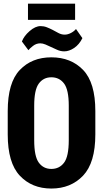

<svg xmlns="http://www.w3.org/2000/svg" viewBox="-20 -1038 572 1066"><path d="M22.9 -291.5Q22.9 -133.8 90.1 -62.5Q157.2 8.8 265.1 8.8Q373 8.8 441.2 -62.7Q509.3 -134.3 509.3 -291.5V-421.4Q509.3 -579.1 441.7 -649.4Q374 -719.7 265.1 -719.7Q156.7 -719.7 89.8 -649.4Q22.9 -579.1 22.9 -421.4ZM169.9 -451.7Q169.9 -539.6 195.6 -574.2Q221.2 -608.9 265.1 -608.9Q309.6 -608.9 335.7 -574.2Q361.8 -539.6 361.8 -451.7V-259.3Q361.8 -169.4 335.7 -134.8Q309.6 -100.1 265.1 -100.1Q221.2 -100.1 195.6 -134.8Q169.9 -169.4 169.9 -259.3ZM137.7 -759.3Q145 -769 163.3 -783.2Q181.6 -797.4 203.6 -797.4Q216.8 -797.4 232.4 -791Q248 -784.7 262.7 -777.3Q275.9 -771.5 295.7 -762.2Q315.4 -752.9 336.9 -752.9Q363.3 -752.9 391.4 -771.5Q419.4 -790 437.5 -826.2L401.9 -877Q391.6 -864.3 374 -855Q356.4 -845.7 338.9 -845.7Q321.3 -845.7 304.4 -854.7Q287.6 -863.8 272 -872.1Q255.9 -880.4 239.7 -886.7Q223.6 -893.1 205.1 -893.1Q176.3 -893.1 144.5 -865.5Q112.8 -837.9 101.6 -807.6ZM135.3 -927.7H397V-1017.6H135.3Z"/></svg>

Font: Roboto Flex Super Cond Bold
Style: Regular
Weight: 700
Width: 3
Designer: Berlow after Robertson
Foundry: Google
Version: Version 3.000